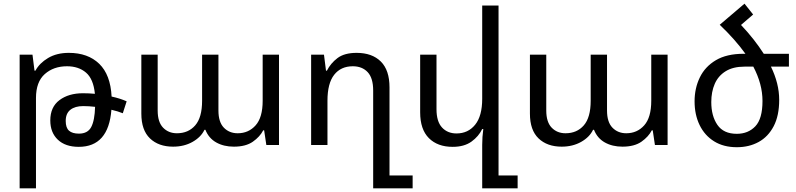

<svg xmlns="http://www.w3.org/2000/svg" viewBox="-20 -790 4334 1046"><path d="M87 236V-492H157L168 -405H173Q195 -446 242 -474Q289 -502 355 -502Q459 -502 520.5 -442.5Q582 -383 588 -264Q634 -254 670 -238L649 -173Q622 -184 587 -192Q571 10 409 10Q336 10 295 -29Q254 -68 254 -134Q254 -207 304 -244.5Q354 -282 432 -282Q464 -282 497 -279Q489 -360 448.5 -394.5Q408 -429 345 -429Q272 -429 224 -386.5Q176 -344 176 -256V236ZM338 -131Q338 -94 356 -78Q374 -62 410 -62Q458 -62 477 -98Q496 -134 498 -208Q464 -212 433 -212Q389 -212 363.5 -192Q338 -172 338 -131Z M923 9Q844 9 797 -36Q750 -81 750 -171V-492H839V-188Q839 -125 868.5 -94.5Q898 -64 944 -64Q1006 -64 1043.5 -107Q1081 -150 1081 -241V-492H1170V-188Q1170 -125 1199.5 -94.5Q1229 -64 1275 -64Q1334 -64 1372.5 -107Q1411 -150 1411 -241V-492H1500V0H1431L1419 -80H1414Q1396 -45 1357.5 -18Q1319 9 1254 9Q1199 9 1158 -14Q1117 -37 1099 -83H1094Q1075 -43 1029 -17Q983 9 923 9Z M2013 236V-297Q2013 -365 1983 -397Q1953 -429 1902 -429Q1837 -429 1800.5 -382.5Q1764 -336 1764 -241V0H1675V-492H1745L1756 -405H1761Q1781 -445 1818.5 -473.5Q1856 -502 1923 -502Q2007 -502 2054.5 -455Q2102 -408 2102 -314V166H2228V236Z M2696 166H2800V236H2607V-1Q2607 -44 2613 -87H2607Q2588 -47 2548.5 -18.5Q2509 10 2446 10Q2364 10 2316.5 -37.5Q2269 -85 2269 -178V-492H2358V-195Q2358 -128 2388 -95.5Q2418 -63 2467 -63Q2530 -63 2568.5 -110.5Q2607 -158 2607 -252V-760H2696Z M3040 9Q2961 9 2914 -36Q2867 -81 2867 -171V-492H2956V-188Q2956 -125 2985.5 -94.5Q3015 -64 3061 -64Q3123 -64 3160.5 -107Q3198 -150 3198 -241V-492H3287V-188Q3287 -125 3316.5 -94.5Q3346 -64 3392 -64Q3451 -64 3489.5 -107Q3528 -150 3528 -241V-492H3617V0H3548L3536 -80H3531Q3513 -45 3474.5 -18Q3436 9 3371 9Q3316 9 3275 -14Q3234 -37 3216 -83H3211Q3192 -43 3146 -17Q3100 9 3040 9Z M3901 -655 4036 -770 4083 -711 4017 -654Q4054 -615 4085 -575.5Q4116 -536 4141 -497H4278V-427H4180Q4202 -382 4213.5 -336.5Q4225 -291 4225 -246Q4225 -160 4195 -102.5Q4165 -45 4113 -16.5Q4061 12 3994 12Q3922 12 3870.5 -20Q3819 -52 3791.5 -108.5Q3764 -165 3764 -238Q3764 -309 3792.5 -368Q3821 -427 3880 -462Q3939 -497 4031 -497H4041Q4013 -536 3978 -575.5Q3943 -615 3901 -655ZM4036 -427Q3974 -427 3933.5 -402Q3893 -377 3874 -333.5Q3855 -290 3855 -234Q3855 -158 3888.5 -109.5Q3922 -61 3994 -61Q4056 -61 4095 -102Q4134 -143 4134 -240Q4134 -332 4084 -427Z"/></svg>

Font: Noto Sans Living
Style: Regular
Weight: 400
Designer: Monotype Design Team
Foundry: Monotype Imaging Inc.
Version: Version 2.013; ttfautohint (v1.8.4.7-5d5b)